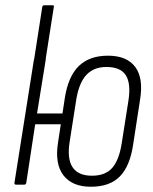

<svg xmlns="http://www.w3.org/2000/svg" viewBox="-20 -703 583 731"><path d="M97 -394 141 -677Q142 -683 149 -683H180Q187 -683 185 -677L141 -396ZM326 8Q255 8 221.5 -35.5Q188 -79 201 -161L227 -331Q240 -413 280.5 -452Q321 -491 391 -491Q463 -491 495 -448Q527 -405 513 -322L487 -153Q475 -71 436.5 -31.5Q398 8 326 8ZM41 0Q34 0 35 -7L109 -475Q111 -483 117 -483H148Q156 -483 154 -475L121 -271H238L231 -230H114L80 -7Q79 0 72 0ZM330 -34Q381 -34 407 -63.5Q433 -93 443 -155L469 -320Q479 -385 459 -416.5Q439 -448 385 -448Q338 -448 310 -419Q282 -390 271 -328L245 -162Q235 -98 256.5 -66Q278 -34 330 -34Z"/></svg>

Font: Sofia Sans Condensed Light
Style: Italic
Weight: 300
Italic angle: -9°
Version: Version 4.100